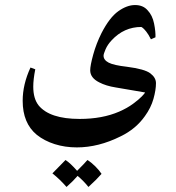

<svg xmlns="http://www.w3.org/2000/svg" viewBox="-20 -386 699 762"><path d="M599 -56Q599 -29 589 6.5Q579 42 555 75Q519 126 459 155Q371 199 285 199Q238 199 197 186Q156 173 126 149Q70 103 70 14Q70 -51 101 -118L120 -111Q112 -71 112 -42Q112 5 133 32Q177 86 296 86Q386 86 453 57Q485 43 508 26Q531 9 542.5 -3Q554 -15 556 -19L439 -39Q401 -45 374 -59Q338 -77 338 -107Q338 -126 350 -169.5Q362 -213 383 -255Q415 -317 449.5 -341.5Q484 -366 516 -366Q548 -366 566 -345Q585 -325 591.5 -292.5Q598 -260 597 -238L579 -230Q569 -250 560.5 -260.5Q552 -271 547 -275Q542 -279 541 -279Q472 -279 423 -226Q407 -209 399 -190.5Q391 -172 391 -165Q391 -148 411 -137.5Q431 -127 484 -121Q554 -112 576.5 -95Q599 -78 599 -56ZM383 304Q364 326 331 356Q312 332 288 312Q272 331 244 356Q218 326 188 302Q226 264 240 249Q259 261 286 292Q316 262 327 249Q343 259 358.5 274.5Q374 290 383 304Z"/></svg>

Font: Mirza
Style: Regular
Weight: 400
Designer: Arabic design by Kourosh Beigpour, Latin design by Eduardo Tunni, engineering by Lasse Fister
Version: Version 1.000